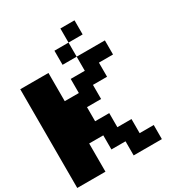

<svg xmlns="http://www.w3.org/2000/svg" viewBox="-225 -1155 1228 1310"><g transform="rotate(-30 389.0 -500.0)"><path d="M0 0V-777.8H222.2V-555.6H333.3V-666.7H444.4V-777.8H666.7V-666.7H555.6V-555.6H444.4V-444.4H333.3V-333.3H444.4V-222.2H555.6V-111.1H666.7V0H444.4V-111.1H333.3V-222.2H222.2V0ZM444.4 -777.8H333.3V-888.9H444.4ZM555.6 -888.9H444.4V-1000H555.6Z"/></g></svg>

Font: Pixeloid Sans
Style: Bold
Weight: 700
Monospace: yes
Designer: GGBot
Version: 0.3